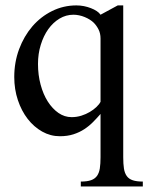

<svg xmlns="http://www.w3.org/2000/svg" viewBox="-20 -489 552 703"><path d="M348.1 -71.8Q335.4 -57.1 321 -42.5Q306.6 -27.8 288.8 -16.1Q271 -4.4 249 2.7Q227.1 9.8 199.2 9.8Q164.6 9.8 134.3 -7.3Q104 -24.4 81.3 -53.7Q58.6 -83 45.4 -122.6Q32.2 -162.1 32.2 -207Q32.2 -261.2 50 -309.1Q67.9 -356.9 98.6 -392.6Q129.4 -428.2 170.9 -448.7Q212.4 -469.2 259.8 -469.2Q273.4 -469.2 287.1 -466.6Q300.8 -463.9 312.7 -459.2Q324.7 -454.6 334 -448.5Q343.3 -442.4 348.1 -435.1L411.1 -469.2H431.2V86.9Q431.2 111.3 433.8 128.2Q436.5 145 444.3 155.8Q452.1 166.5 466.3 171.1Q480.5 175.8 502.9 175.8V193.8H275.9V175.8Q298.8 175.8 313 170.9Q327.1 166 335 155.3Q342.8 144.5 345.5 127.7Q348.1 110.8 348.1 86.9ZM348.1 -348.1Q348.1 -366.7 340.8 -381.1Q333.5 -395.5 323.2 -405.8Q317.4 -411.6 308.8 -417Q300.3 -422.4 290.3 -426.5Q280.3 -430.7 269.5 -432.9Q258.8 -435.1 249 -435.1Q221.7 -435.1 198 -420.9Q174.3 -406.7 156.7 -382.1Q139.2 -357.4 129.2 -324.7Q119.1 -292 119.1 -254.9Q119.1 -214.4 128.7 -179Q138.2 -143.6 155 -117.2Q171.9 -90.8 194.1 -75.4Q216.3 -60.1 242.2 -60.1Q260.7 -60.1 277.8 -65.4Q294.9 -70.8 308.8 -79.1Q322.8 -87.4 333 -97.2Q343.3 -106.9 348.1 -116.2Z"/></svg>

Font: YBG Bobotsari
Style: Regular
Weight: 400
Designer: R.S. Wihananto
Foundry: R.S. Wihananto
Version: Version 2.0.1